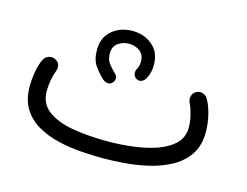

<svg xmlns="http://www.w3.org/2000/svg" viewBox="-80 -645 1031 802"><g transform="rotate(15 435.0 -244.0)"><path d="M46.9 -182.1Q46.9 -212.4 52.5 -245.6Q58.1 -278.8 70.3 -302.7Q77.1 -316.4 91.8 -321.3Q106.4 -326.2 120.1 -319.3Q148.4 -305.2 136.2 -269.5Q129.9 -255.4 125.2 -229.5Q120.6 -203.6 120.6 -182.1Q120.6 -127 161.4 -96.9Q202.1 -66.9 269.8 -55.4Q337.4 -43.9 417.5 -43.9Q474.1 -43.9 530 -50.8Q585.9 -57.6 632.1 -74Q678.2 -90.3 705.8 -117.9Q733.4 -145.5 733.4 -187Q733.4 -214.4 725.8 -243.7Q718.3 -272.9 710 -288.1Q703.6 -302.7 707.3 -316.7Q710.9 -330.6 723.6 -337.9Q736.8 -345.7 751.5 -341.6Q766.1 -337.4 773.9 -324.7Q789.1 -298.3 798.1 -261.5Q807.1 -224.6 807.1 -187Q807.1 -127.4 779.8 -88.1Q752.4 -48.8 708 -25.1Q663.6 -1.5 611.3 10.3Q559.1 22 508.1 25.6Q457 29.3 417.5 29.3Q374.5 29.3 324.2 25.6Q273.9 22 225.1 10.5Q176.3 -1 136 -23.9Q95.7 -46.9 71.3 -85.4Q46.9 -124 46.9 -182.1ZM278.8 -401.9Q278.8 -447.8 303.7 -475.3Q328.6 -502.9 365.2 -512.2Q401.9 -521.5 438.5 -512.5Q475.1 -503.4 500 -475.8Q524.9 -448.2 524.9 -401.9Q524.9 -401.9 524.9 -401.9Q524.9 -366.7 510.3 -341.8Q504.9 -331.1 493.7 -325.4Q482.4 -319.8 469.7 -327.1Q460 -333 457.3 -343.5Q454.6 -354 459 -364.7Q469.2 -380.4 469.2 -401.9Q469.2 -431.6 449 -446.5Q428.7 -461.4 401.9 -461.2Q375 -460.9 354.7 -446Q334.5 -431.2 334.5 -401.9Q334.5 -376.5 346.4 -359.9Q358.4 -343.3 379.4 -323.2Q387.7 -315.4 386 -304Q384.3 -292.5 376 -285.2Q367.7 -277.3 356 -279.3Q344.2 -281.2 335.9 -289.1Q314.5 -309.1 296.6 -334Q278.8 -358.9 278.8 -401.9Z"/></g></svg>

Font: Mikhak-FD Regular
Style: FD-Regular
Weight: 400
Designer: Amin Abedi
Version: Version 3.2